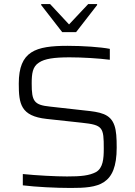

<svg xmlns="http://www.w3.org/2000/svg" viewBox="-20 -923 671 951"><path d="M288 -764H357L461 -898V-903H417L322 -802L228 -903H184V-898ZM330 8C467 8 558 -4 558 -192C558 -240 556 -275 547 -301C527 -360 476 -368 398 -376L228 -395C148 -403 137 -422 137 -509C137 -558 141 -593 173 -613C201 -632 247 -639 325 -639C387 -639 470 -634 524 -627V-681C478 -690 391 -696 315 -696C156 -696 73 -670 73 -509C73 -409 82 -348 211 -334L386 -315C490 -304 494 -292 494 -187C494 -136 490 -91 456 -71C422 -53 381 -49 312 -49C256 -49 161 -54 93 -61V-5C158 3 256 8 330 8Z"/></svg>

Font: Saira UNSAM Light SC
Style: Regular
Weight: 300
Designer: Hector Gatti with collaboration of the Omnibus-Type team
Foundry: Omnibus-Type
Version: Version 1.072;PS 001.072;hotconv 1.0.88;makeotf.lib2.5.64775